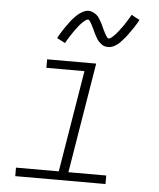

<svg xmlns="http://www.w3.org/2000/svg" viewBox="-54 -807 707 854"><g transform="rotate(5 300.0 -380.5)"><path d="M46 0V-38H237L312 -492H142V-530H361L280 -38H449V0ZM407 -608Q401 -608 396 -609Q391 -610 386.5 -612Q382 -614 378 -617Q374 -620 370 -623.5Q366 -627 363 -630.5Q360 -634 357.5 -638Q355 -642 352.5 -646.5Q350 -651 347.5 -655.5Q345 -660 343 -664.5Q341 -669 339 -673Q337 -677 334.5 -682.5Q332 -688 329.5 -692.5Q327 -697 325 -701.5Q323 -706 320.5 -709.5Q318 -713 315 -717.5Q312 -722 308 -722Q304 -722 300 -719.5Q296 -717 293 -714.5Q290 -712 285 -707.5Q280 -703 278 -700.5Q276 -698 274 -696Q272 -694 269.5 -691Q267 -688 265 -685Q263 -682 260.5 -679Q258 -676 255.5 -672.5Q253 -669 250 -665Q247 -661 244.5 -657Q242 -653 239 -648.5Q236 -644 233 -639.5Q230 -635 227 -630Q224 -625 221 -620Q218 -615 215 -609L178 -628Q183 -638 188 -646Q193 -654 198 -662Q203 -670 208 -677Q213 -684 217.5 -690Q222 -696 226 -702Q230 -708 234.5 -713Q239 -718 243 -722.5Q247 -727 253 -733Q259 -739 265 -743.5Q271 -748 278 -752Q285 -756 292.5 -758.5Q300 -761 307 -761Q313 -761 318 -759.5Q323 -758 327.5 -756Q332 -754 336 -751.5Q340 -749 344 -745.5Q348 -742 351 -738.5Q354 -735 356.5 -730.5Q359 -726 361.5 -722Q364 -718 366.5 -713.5Q369 -709 371 -704.5Q373 -700 375 -695.5Q377 -691 379.5 -686Q382 -681 384.5 -676Q387 -671 389 -667Q391 -663 393.5 -659.5Q396 -656 399 -651Q402 -646 406 -646Q410 -646 414 -648.5Q418 -651 421 -653.5Q424 -656 429 -661Q434 -666 436 -668Q438 -670 440 -672.5Q442 -675 444.5 -678Q447 -681 449 -683.5Q451 -686 453.5 -689.5Q456 -693 458.5 -696.5Q461 -700 464 -703.5Q467 -707 469.5 -711.5Q472 -716 475 -720Q478 -724 481 -729Q484 -734 487 -739Q490 -744 493 -749Q496 -754 499 -760L536 -740Q531 -731 526 -722.5Q521 -714 516 -706.5Q511 -699 506 -692Q501 -685 496.5 -678.5Q492 -672 488 -666.5Q484 -661 479.5 -656Q475 -651 471 -646.5Q467 -642 461 -635.5Q455 -629 449 -624.5Q443 -620 436 -616Q429 -612 421.5 -610Q414 -608 407 -608Z"/></g></svg>

Font: Iosevka Curly Slab XLtExObl
Style: Regular
Weight: 200
Width: 7
Italic angle: -9°
Monospace: yes
Designer: Belleve Invis
Foundry: Belleve Invis
Version: Version 11.0.0; ttfautohint (v1.8.3)